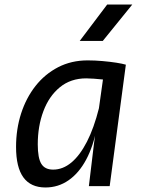

<svg xmlns="http://www.w3.org/2000/svg" viewBox="-20 -823 638 849"><path d="M373 0 396 -191.5 438.5 -494.5 456.5 -520 536.5 -537 465 0ZM181 6Q116 6 83.5 -38.5Q51 -83 51 -173.5Q51 -251.5 73.2 -320.8Q95.5 -390 137 -442.8Q178.5 -495.5 237 -525.8Q295.5 -556 367.5 -556Q400 -556 433.2 -553Q466.5 -550 494 -545.8Q521.5 -541.5 536.5 -537L508.5 -460Q501.5 -462.5 482.8 -465.5Q464 -468.5 440.5 -471Q417 -473.5 395.5 -475Q374 -476.5 361.5 -476.5Q292.5 -476.5 244.5 -437Q196.5 -397.5 171.8 -331.2Q147 -265 147 -184.5Q147 -124 162.8 -98.5Q178.5 -73 215 -73Q258 -73 295.8 -104.5Q333.5 -136 364.5 -196.5Q395.5 -257 417.5 -344.5L427 -311L408.5 -260.5Q393 -177 361 -117.2Q329 -57.5 283.2 -25.8Q237.5 6 181 6ZM332.5 -642 454 -803H565L434.5 -642Z"/></svg>

Font: Spline Sans Mono
Style: Italic
Weight: 400
Italic angle: -4°
Monospace: yes
Designer: Eben Sorkin, Mirko Velimirovic
Foundry: Sorkin Type
Version: Version 1.004